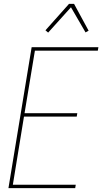

<svg xmlns="http://www.w3.org/2000/svg" viewBox="-20 -981 540 1001"><path d="M24 0 145 -735H493L490 -717H162L108 -391H383L380 -373H105L47 -18H375L372 0ZM231 -811 217 -823 340 -961H366L442 -821L426 -812L350 -943Z"/></svg>

Font: Iosevka Thin
Style: Italic
Weight: 100
Italic angle: -9°
Monospace: yes
Designer: Belleve Invis
Foundry: Belleve Invis
Version: Version 32.5.0; ttfautohint (v1.8.4)